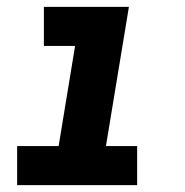

<svg xmlns="http://www.w3.org/2000/svg" viewBox="-20 -540 540 560"><path d="M30 0V-114H151L199 -406H108V-520H356L289 -114H380V0Z"/></svg>

Font: Iosevka SS18 Heavy
Style: Italic
Weight: 900
Italic angle: -9°
Monospace: yes
Designer: Belleve Invis
Foundry: Belleve Invis
Version: Version 25.1.1; ttfautohint (v1.8.4)